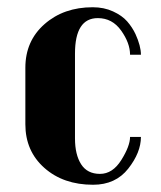

<svg xmlns="http://www.w3.org/2000/svg" viewBox="-20 -500 444 530"><path d="M369 -122Q369 -79 334 -34.5Q299 10 237 10Q155 10 102.5 -36.5Q50 -83 50 -157V-313Q50 -387 103 -433.5Q156 -480 236 -480Q267 -480 292 -468.5Q317 -457 331 -441Q345 -425 354 -406Q369 -373 369 -349H339Q339 -381 314.5 -415.5Q290 -450 250 -450Q187 -450 187 -352V-118Q187 -73 204 -46.5Q221 -20 256 -20Q291 -20 315 -58.5Q339 -97 339 -122Z"/></svg>

Font: Trochut
Style: Bold
Weight: 700
Designer: Andreu Balius
Foundry: Andreu Balius
Version: Version 1.001